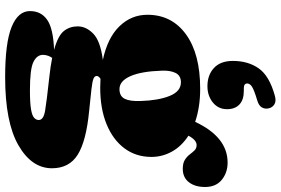

<svg xmlns="http://www.w3.org/2000/svg" viewBox="-188 -632 1065 728"><g transform="rotate(90 344.0 -267.5)"><path d="M400 -73.5Q514.5 -62.5 566 -30.2Q617.5 2 617.5 67.5Q617.5 144.5 530 194.8Q442.5 245 272.5 245Q142 245 81.8 220.5Q21.5 196 21.5 151Q21.5 108.5 54.8 85.5Q88 62.5 168.5 59.5Q114.5 44.5 97 22.2Q79.5 0 79.5 -30Q79.5 -62 107 -89Q134.5 -116 206.5 -125.5Q122.5 -143.5 79 -188.5Q35.5 -233.5 35.5 -294.5Q35.5 -386.5 109.5 -440.5Q183.5 -494.5 316 -494.5Q352.5 -494.5 383.8 -489.5Q415 -484.5 441.5 -475.5Q499 -598.5 596 -598.5Q634 -598.5 661.2 -576.5Q688.5 -554.5 688.5 -513Q688.5 -475 670.5 -451.8Q652.5 -428.5 619.5 -428.5Q598 -428.5 585.5 -436.5Q573 -444.5 565.2 -454.8Q557.5 -465 549.8 -473Q542 -481 529.5 -481Q510.5 -481 494 -450Q534 -424 554.2 -387.5Q574.5 -351 574.5 -310Q574.5 -251 541.8 -207.2Q509 -163.5 450.2 -139.5Q391.5 -115.5 312.5 -115.5Q295 -115.5 278 -116.5Q267.5 -109 267.5 -102.5Q267.5 -94 278.2 -89.8Q289 -85.5 317.8 -82.2Q346.5 -79 400 -73.5ZM291.5 -421.5Q266 -421.5 256 -401Q246 -380.5 247.5 -348.5Q250 -271.5 268.2 -230Q286.5 -188.5 317.5 -188.5Q344 -188.5 354 -208.2Q364 -228 362.5 -268Q360.5 -336 343.2 -378.8Q326 -421.5 291.5 -421.5ZM187.5 101.5Q187.5 124.5 214.5 137.8Q241.5 151 321.5 151Q369 151 393.2 147Q417.5 143 426 135.2Q434.5 127.5 434.5 117.5Q434.5 99.5 399.2 93.5Q364 87.5 271.5 77.5Q229.5 73 198 66.5L198.5 68Q195 71.5 191.2 81.5Q187.5 91.5 187.5 101.5ZM324 -660Q358.5 -660 376 -643Q393.5 -626 393.5 -596.5Q393.5 -563 368 -542.5Q342.5 -522 306.5 -522Q264 -522 237.2 -546.8Q210.5 -571.5 210.5 -618.5Q210.5 -676.5 239 -716.8Q267.5 -757 342 -777.5Q362.5 -783.5 375 -776Q387.5 -768.5 390.5 -753.5Q393.5 -739.5 386.5 -728Q379.5 -716.5 360.5 -711Q319 -698.5 307.5 -690.5Q296 -682.5 296 -673Q296 -660 314 -660Z"/></g></svg>

Font: Fraunces 9pt SuperSoft Black
Style: Regular
Weight: 900
Version: Version 1.000;[b76b70a41]